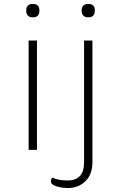

<svg xmlns="http://www.w3.org/2000/svg" viewBox="-20 -754 600 966"><path d="M124 -550H166V0H124ZM112 -697V-704Q112 -718 120.5 -726Q129 -734 142 -734H148Q162 -734 170 -726Q178 -718 178 -704V-697Q178 -684 170 -675.5Q162 -667 148 -667H142Q129 -667 120.5 -675.5Q112 -684 112 -697ZM243 173Q236 167 236 158Q236 152 238.5 147Q241 142 245 140Q273 154 322 154Q361 154 382 131.5Q403 109 403 63V-550H445V62Q445 123 410 157.5Q375 192 321 192Q297 192 275 186.5Q253 181 243 173ZM391 -697V-704Q391 -718 399.5 -726Q408 -734 421 -734H427Q441 -734 449 -726Q457 -718 457 -704V-697Q457 -684 449 -675.5Q441 -667 427 -667H421Q408 -667 399.5 -675.5Q391 -684 391 -697Z"/></svg>

Font: Krub ExtraLight
Style: Regular
Weight: 275
Designer: Ekaluck Peanpanawate
Foundry: Cadson Demak Co.,Ltd.
Version: Version 1.000; ttfautohint (v1.6)